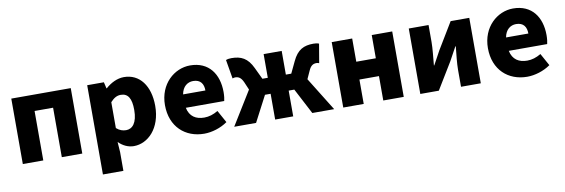

<svg xmlns="http://www.w3.org/2000/svg" viewBox="-56 -1010 4834 1644"><g transform="rotate(-10 2361.0 -188.0)"><path d="M72 0H250V-430H411V0H589V-569H72Z M732 207H910V44L904 -45C942 -7 988 14 1036 14C1158 14 1275 -98 1275 -294C1275 -469 1189 -583 1053 -583C994 -583 938 -554 893 -514H890L877 -569H732ZM994 -132C967 -132 938 -140 910 -165V-390C940 -423 967 -438 1000 -438C1063 -438 1092 -391 1092 -291C1092 -177 1048 -132 994 -132Z M1648 14C1714 14 1792 -9 1851 -51L1792 -158C1751 -134 1713 -122 1672 -122C1600 -122 1546 -154 1530 -232H1864C1868 -246 1872 -277 1872 -309C1872 -464 1792 -583 1628 -583C1491 -583 1358 -469 1358 -285C1358 -96 1484 14 1648 14ZM1527 -349C1539 -416 1582 -447 1631 -447C1696 -447 1721 -405 1721 -349Z M1910 0H2100L2217 -224H2266V0H2423V-224H2472L2589 0H2779L2598 -292L2629 -360C2648 -405 2671 -415 2699 -415C2707 -415 2714 -412 2721 -410L2749 -575C2734 -581 2719 -583 2701 -583C2617 -583 2561 -556 2518 -464L2470 -363H2423V-569H2266V-363H2219L2171 -464C2128 -556 2071 -583 1988 -583C1970 -583 1955 -581 1940 -575L1968 -410C1975 -412 1982 -415 1990 -415C2018 -415 2041 -405 2061 -360L2090 -292Z M2858 0H3036V-212H3206V0H3384V-569H3206V-367H3036V-569H2858Z M3528 0H3689L3829 -230C3847 -262 3875 -315 3894 -349H3898C3891 -279 3882 -204 3882 -148V0H4054V-569H3892L3753 -339C3736 -306 3706 -254 3688 -220H3685C3691 -289 3700 -365 3700 -421V-569H3528Z M4456 14C4522 14 4600 -9 4659 -51L4600 -158C4559 -134 4521 -122 4480 -122C4408 -122 4354 -154 4338 -232H4672C4676 -246 4680 -277 4680 -309C4680 -464 4600 -583 4436 -583C4299 -583 4166 -469 4166 -285C4166 -96 4292 14 4456 14ZM4335 -349C4347 -416 4390 -447 4439 -447C4504 -447 4529 -405 4529 -349Z"/></g></svg>

Font: Noto Sans CJK HK Black
Style: Regular
Weight: 900
Designer: Ryoko NISHIZUKA 西塚涼子 (kana, bopomofo & ideographs); Paul D. Hunt (Latin, Greek & Cyrillic); Sandoll Communications 산돌커뮤니
Foundry: Adobe
Version: Version 2.004;hotconv 1.0.118;makeotfexe 2.5.65603